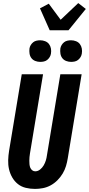

<svg xmlns="http://www.w3.org/2000/svg" viewBox="-20 -1216 576 1244"><path d="M207 8Q176 8 147 1Q118 -6 96 -23.5Q74 -41 59.5 -66Q45 -91 38.5 -119.5Q32 -148 33 -178.5Q34 -209 39 -240L121 -735H259L174 -221Q172 -209 171 -197.5Q170 -186 170 -174.5Q170 -163 171 -151.5Q172 -140 176 -130Q180 -120 188.5 -113Q197 -106 208 -106Q225 -106 239.5 -117.5Q254 -129 263 -144.5Q272 -160 277 -176.5Q282 -193 284 -209L371 -735H509L419 -190Q415 -165 407.5 -140Q400 -115 386 -91.5Q372 -68 352 -48Q332 -28 308 -15Q284 -2 258 3Q232 8 207 8ZM441 -815Q424 -815 408.5 -821Q393 -827 383.5 -839.5Q374 -852 371.5 -868.5Q369 -885 371 -902Q373 -914 379.5 -924.5Q386 -935 395.5 -942.5Q405 -950 417 -952.5Q429 -955 440 -955Q457 -955 472.5 -949Q488 -943 497.5 -930.5Q507 -918 510 -901.5Q513 -885 510 -868Q508 -856 501.5 -845.5Q495 -835 485.5 -827.5Q476 -820 464 -817.5Q452 -815 441 -815ZM241 -815Q224 -815 208.5 -821Q193 -827 183.5 -839.5Q174 -852 171.5 -868.5Q169 -885 171 -902Q173 -914 179.5 -924.5Q186 -935 195.5 -942.5Q205 -950 217 -952.5Q229 -955 240 -955Q257 -955 272.5 -949Q288 -943 297.5 -930.5Q307 -918 310 -901.5Q313 -885 310 -868Q308 -856 301.5 -845.5Q295 -835 285.5 -827.5Q276 -820 264 -817.5Q252 -815 241 -815ZM302 -1020 239 -1162 296 -1192 373 -1088 487 -1196 536 -1158 424 -1020Z"/></svg>

Font: Iosevka Curly Heavy
Style: Italic
Weight: 900
Italic angle: -9°
Monospace: yes
Designer: Belleve Invis
Foundry: Belleve Invis
Version: Version 22.1.2; ttfautohint (v1.8.4)